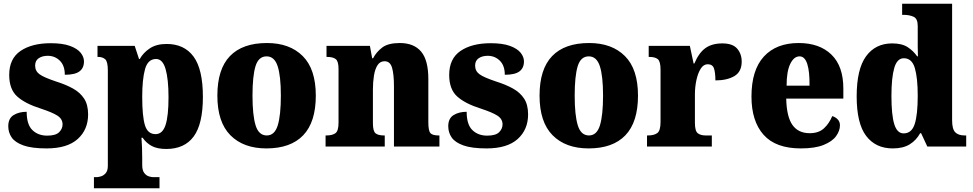

<svg xmlns="http://www.w3.org/2000/svg" viewBox="-20 -780 5178 1022"><path d="M228 10Q149 10 104.5 -6Q60 -22 42 -48.5Q24 -75 24 -108Q24 -150 52.5 -167.5Q81 -185 122 -185Q122 -117 152.5 -87.5Q183 -58 231 -58Q276 -58 294.5 -76Q313 -94 313 -118Q313 -147 285.5 -164.5Q258 -182 200 -201Q114 -228 71.5 -266.5Q29 -305 29 -381Q29 -468 89.5 -509Q150 -550 250 -550Q314 -550 353 -535.5Q392 -521 409.5 -499Q427 -477 427 -453Q427 -418 403 -400Q379 -382 325 -382Q325 -431 298.5 -457Q272 -483 234 -483Q205 -483 186 -470Q167 -457 167 -431Q167 -402 190 -385Q213 -368 279 -346Q330 -330 368 -309Q406 -288 427.5 -255.5Q449 -223 449 -171Q449 -90 393.5 -40Q338 10 228 10Z M480 222V163H495Q502 163 516.5 159Q531 155 542.5 142Q554 129 554 102V-405Q554 -452 540 -464.5Q526 -477 503 -477H499V-536H697L720 -466H724Q743 -500 778 -523Q813 -546 867 -546Q961 -546 1010.5 -478.5Q1060 -411 1060 -264Q1060 -120 1011 -53.5Q962 13 865 13Q818 13 788.5 -2.5Q759 -18 739 -47H733Q735 -22 736 5.5Q737 33 737 63V99Q737 127 748 141Q759 155 773 159Q787 163 795 163H829V222ZM808 -66Q845 -66 861 -114Q877 -162 877 -262Q877 -358 861.5 -412Q846 -466 811 -466Q767 -466 752 -412Q737 -358 737 -265Q737 -161 751.5 -113.5Q766 -66 808 -66Z M1398 10Q1276 10 1206.5 -60Q1137 -130 1137 -271Q1137 -412 1204 -481.5Q1271 -551 1401 -551Q1522 -551 1591.5 -481.5Q1661 -412 1661 -271Q1661 -130 1594 -60Q1527 10 1398 10ZM1400 -59Q1442 -59 1458.5 -113Q1475 -167 1475 -271Q1475 -375 1458 -427.5Q1441 -480 1399 -480Q1356 -480 1340 -427.5Q1324 -375 1324 -271Q1324 -167 1340.5 -113Q1357 -59 1400 -59Z M1713 0V-59H1717Q1749 -59 1765.5 -71Q1782 -83 1782 -127V-413Q1782 -454 1767 -465.5Q1752 -477 1722 -477H1718V-536H1949L1961 -470H1966Q1983 -503 2014.5 -527Q2046 -551 2108 -551Q2183 -551 2221.5 -505.5Q2260 -460 2260 -359V-129Q2260 -83 2271.5 -71Q2283 -59 2315 -59H2319V0H2077V-320Q2077 -384 2067 -419Q2057 -454 2027 -454Q2003 -454 1989.5 -433Q1976 -412 1970.5 -377.5Q1965 -343 1965 -303V-124Q1965 -82 1979 -70.5Q1993 -59 2024 -59H2028V0Z M2570 10Q2491 10 2446.5 -6Q2402 -22 2384 -48.5Q2366 -75 2366 -108Q2366 -150 2394.5 -167.5Q2423 -185 2464 -185Q2464 -117 2494.5 -87.5Q2525 -58 2573 -58Q2618 -58 2636.5 -76Q2655 -94 2655 -118Q2655 -147 2627.5 -164.5Q2600 -182 2542 -201Q2456 -228 2413.5 -266.5Q2371 -305 2371 -381Q2371 -468 2431.5 -509Q2492 -550 2592 -550Q2656 -550 2695 -535.5Q2734 -521 2751.5 -499Q2769 -477 2769 -453Q2769 -418 2745 -400Q2721 -382 2667 -382Q2667 -431 2640.5 -457Q2614 -483 2576 -483Q2547 -483 2528 -470Q2509 -457 2509 -431Q2509 -402 2532 -385Q2555 -368 2621 -346Q2672 -330 2710 -309Q2748 -288 2769.5 -255.5Q2791 -223 2791 -171Q2791 -90 2735.5 -40Q2680 10 2570 10Z M3113 10Q2991 10 2921.5 -60Q2852 -130 2852 -271Q2852 -412 2919 -481.5Q2986 -551 3116 -551Q3237 -551 3306.5 -481.5Q3376 -412 3376 -271Q3376 -130 3309 -60Q3242 10 3113 10ZM3115 -59Q3157 -59 3173.5 -113Q3190 -167 3190 -271Q3190 -375 3173 -427.5Q3156 -480 3114 -480Q3071 -480 3055 -427.5Q3039 -375 3039 -271Q3039 -167 3055.5 -113Q3072 -59 3115 -59Z M3424 0V-59H3429Q3461 -59 3478.5 -71.5Q3496 -84 3496 -131V-409Q3496 -453 3481.5 -465Q3467 -477 3437 -477H3433V-536H3652L3672 -442H3676Q3700 -499 3735 -524Q3770 -549 3825 -549Q3880 -549 3904 -521Q3928 -493 3928 -452Q3928 -398 3889 -375Q3850 -352 3788 -352Q3788 -393 3780.5 -415.5Q3773 -438 3747 -438Q3725 -438 3710 -414.5Q3695 -391 3687 -354Q3679 -317 3679 -278V-126Q3679 -82 3694.5 -70.5Q3710 -59 3736 -59H3769V0Z M4243 10Q4109 10 4044.5 -62.5Q3980 -135 3980 -266Q3980 -407 4046 -479Q4112 -551 4231 -551Q4342 -551 4405.5 -489.5Q4469 -428 4469 -309V-255H4165Q4167 -159 4198 -115Q4229 -71 4290 -71Q4338 -71 4366 -97Q4394 -123 4410 -162Q4427 -157 4439 -144.5Q4451 -132 4451 -113Q4451 -84 4430.5 -55.5Q4410 -27 4364 -8.5Q4318 10 4243 10ZM4289 -324Q4290 -399 4277 -439.5Q4264 -480 4236 -480Q4206 -480 4186.5 -440Q4167 -400 4167 -324Z M4732 10Q4641 10 4590.5 -56.5Q4540 -123 4540 -267Q4540 -412 4590 -480.5Q4640 -549 4729 -549Q4781 -549 4811.5 -529Q4842 -509 4862 -480H4866Q4865 -502 4865 -533Q4865 -564 4865 -593V-642Q4865 -681 4842.5 -691Q4820 -701 4790 -701H4782V-760H5048V-140Q5048 -93 5064.5 -76Q5081 -59 5115 -59H5123V0H4916L4883 -71H4878Q4857 -33 4822 -11.5Q4787 10 4732 10ZM4790 -70Q4833 -70 4849 -120Q4865 -170 4865 -270Q4865 -366 4849.5 -418Q4834 -470 4791 -470Q4755 -470 4740 -418Q4725 -366 4725 -269Q4725 -169 4740 -119.5Q4755 -70 4790 -70Z"/></svg>

Font: Noto Serif SemiCondensed Black
Style: Regular
Weight: 900
Width: 4
Designer: Monotype Design Team
Foundry: Monotype Imaging Inc.
Version: Version 2.014; ttfautohint (v1.8.4.7-5d5b)